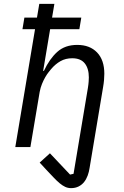

<svg xmlns="http://www.w3.org/2000/svg" viewBox="-20 -760 640 992"><path d="M347 212Q331 212 317 205.5Q303 199 288.5 187Q274 175 257.5 157.5Q241 140 220 118L185 80L238 32L342 142L360 138L434 -305Q437 -323 438 -337.5Q439 -352 439 -360Q439 -406 418 -432.5Q397 -459 353 -459Q319 -459 292.5 -444Q266 -429 244 -403Q240 -398 231.5 -387.5Q223 -377 214 -361.5Q205 -346 197 -326.5Q189 -307 185 -285L137 0H59L161 -609H96L106 -669H171L183 -740H261L249 -669H400L390 -609H239L203 -394H207Q236 -456 276 -492Q316 -528 379 -528Q444 -528 481.5 -489Q519 -450 519 -379Q519 -364 517.5 -346.5Q516 -329 513 -312L443 107Q440 128 433 147Q426 166 414.5 180.5Q403 195 386 203.5Q369 212 347 212Z"/></svg>

Font: IBM Plex Mono
Style: Italic
Weight: 400
Italic angle: -9°
Monospace: yes
Designer: Mike Abbink, Paul van der Laan, Pieter van Rosmalen
Foundry: Bold Monday
Version: Version 2.3